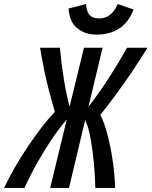

<svg xmlns="http://www.w3.org/2000/svg" viewBox="-73 -929 749 949"><path d="M-53 0Q-29 -51 1.5 -103.5Q32 -156 66 -206.5Q100 -257 133.5 -300.5Q167 -344 198 -376Q183 -429 169.5 -479.5Q156 -530 145.5 -582Q135 -634 125 -693H223Q231 -608 243 -535Q255 -462 271 -402L342 -693H434L364 -401Q413 -464 460 -536Q507 -608 555 -693H656Q618 -632 580.5 -576Q543 -520 504 -467Q465 -414 423 -361Q443 -322 458.5 -262.5Q474 -203 484 -135Q494 -67 496 0H398Q397 -61 391 -124Q385 -187 375 -243Q365 -299 348 -336L268 0H175L257 -338Q223 -300 185 -244Q147 -188 111.5 -125Q76 -62 48 0ZM405 -758Q345 -758 307 -791Q269 -824 266 -887L352 -909Q354 -886 360.5 -870Q367 -854 381 -846Q395 -838 418 -838Q448 -838 470.5 -855.5Q493 -873 509 -909L587 -882Q564 -820 517.5 -789Q471 -758 405 -758Z"/></svg>

Font: Ubuntu Sans Mono Medium
Style: Italic
Weight: 500
Italic angle: -13.5°
Monospace: yes
Designer: Dalton Maag Ltd
Foundry: Dalton Maag Ltd
Version: Version 1.006